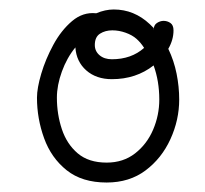

<svg xmlns="http://www.w3.org/2000/svg" viewBox="-20 -716 433 405"><path d="M205 -331Q153 -331 120.5 -357Q88 -383 73 -424.5Q58 -466 58 -510Q58 -530 67 -560.5Q76 -591 92.5 -621.5Q109 -652 132 -671.5Q155 -691 183 -688Q202 -696 220 -696Q263 -696 296 -665L304 -657V-652Q304 -663 311 -667.5Q318 -672 325 -672Q333 -672 339.5 -667.5Q346 -663 346 -652Q346 -632 335 -613Q347 -588 352.5 -560.5Q358 -533 358 -506Q358 -463 339.5 -422.5Q321 -382 287 -356.5Q253 -331 205 -331ZM216 -591Q257 -591 284 -615Q277 -626 268 -634Q259 -642 245 -647Q231 -652 217 -652Q202 -652 191 -645Q180 -638 180 -621Q180 -608 190 -599.5Q200 -591 216 -591ZM205 -373Q240 -373 265 -392.5Q290 -412 303 -442.5Q316 -473 316 -506Q316 -545 304 -578Q267 -549 216 -549Q183 -549 162 -567.5Q141 -586 139 -616Q121 -594 110.5 -565Q100 -536 100 -510Q100 -475 110.5 -443.5Q121 -412 144 -392.5Q167 -373 205 -373Z"/></svg>

Font: Twinkle Star
Style: Regular
Weight: 400
Designer: Robert E. Leuschke
Foundry: Robert E. Leuschke
Version: Version 2.010; ttfautohint (v1.8.3)